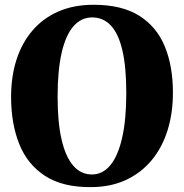

<svg xmlns="http://www.w3.org/2000/svg" viewBox="-20 -773 772 805"><path d="M361 11.5Q243 12.5 169 -35.5Q95 -83.5 60.8 -169Q26.5 -254.5 26.5 -367Q26.5 -453 49.5 -523.8Q72.5 -594.5 117 -646Q161.5 -697.5 225.8 -725.2Q290 -753 372.5 -753Q490.5 -753 563.8 -707Q637 -661 671 -578.2Q705 -495.5 705 -384.5Q705 -298 682.2 -225.8Q659.5 -153.5 615.2 -100.5Q571 -47.5 507 -18Q443 11.5 361 11.5ZM365.5 -41.5Q410.5 -41.5 442.8 -80.5Q475 -119.5 492.2 -195.8Q509.5 -272 509.5 -383.5Q509.5 -491.5 493.2 -561.5Q477 -631.5 445 -665.8Q413 -700 366.5 -700Q321 -700 288.5 -663.5Q256 -627 238.8 -553Q221.5 -479 221.5 -367Q221.5 -260 238.2 -187.8Q255 -115.5 287 -78.5Q319 -41.5 365.5 -41.5Z"/></svg>

Font: Merriweather 60pt Black
Style: Regular
Weight: 900
Version: Version 2.100